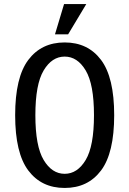

<svg xmlns="http://www.w3.org/2000/svg" viewBox="-20 -920 640 950"><path d="M252 -750 297 -900H407L317 -750ZM480 -76.5Q415 10 300 10Q185 10 120 -76.5Q55 -163 55 -350Q55 -537 120 -623.5Q185 -710 300 -710Q415 -710 480 -623.5Q545 -537 545 -350Q545 -163 480 -76.5ZM196 -128.5Q237 -60 300 -60Q363 -60 404 -128.5Q445 -197 445 -350Q445 -503 404 -571.5Q363 -640 300 -640Q237 -640 196 -571.5Q155 -503 155 -350Q155 -197 196 -128.5Z"/></svg>

Font: Scada
Style: Regular
Weight: 400
Designer: Jovanny Lemonad
Foundry: Jovanny Lemonad
Version: Version 4.100;PS 004.100;hotconv 1.0.88;makeotf.lib2.5.64775